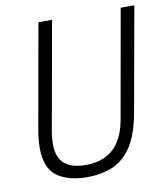

<svg xmlns="http://www.w3.org/2000/svg" viewBox="-79 -753 727 832"><g transform="rotate(-10 284.0 -337.0)"><path d="M239 12Q155 12 106 -23.5Q57 -59 57 -149Q57 -166 59 -187Q61 -208 65 -230L146 -686H206L122 -215Q119 -200 117.5 -183.5Q116 -167 116 -155Q116 -95 148 -68Q180 -41 241 -41Q317 -41 363 -82.5Q409 -124 424 -212L508 -686H568L486 -227Q470 -137 436.5 -84.5Q403 -32 353.5 -10Q304 12 239 12Z"/></g></svg>

Font: Archivo Condensed ExtraLight
Style: Italic
Weight: 250
Width: 3
Italic angle: -10°
Designer: Hector Gatti
Foundry: Omnibus-Type
Version: Version 2.001